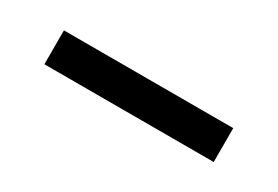

<svg xmlns="http://www.w3.org/2000/svg" viewBox="-5 -196 711 491"><g transform="rotate(30 350.0 50.0)"><path d="M600 0H100V100H600Z"/></g></svg>

Font: FT88
Style: Regular
Weight: 400
Designer: Ange Degheest & Mandy Elbé
Foundry: Velvetyne Type Foundry
Version: Version 1.000;FEAKit 1.0